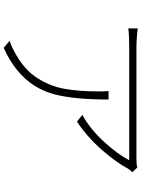

<svg xmlns="http://www.w3.org/2000/svg" viewBox="117 -861 766 1040"><g transform="rotate(90 500.0 -341.0)"><path d="M904 -665Q905 -667 894 -652Q860 -588 792 -510Q724 -432 639 -375L602 -404Q679 -446 747.5 -521Q816 -596 848 -658H588H470H362H281H240Q174 -658 134 -653V-704Q188 -697 240 -697H472H590H702H791H843Q873 -697 887 -702L913 -675ZM491 -253Q475 -193 443 -143Q377 -40 239 22L201 -10Q237 -22 278 -46Q360 -93 403.5 -161Q447 -229 461 -307Q475 -385 475 -487V-516Q475 -524 473 -546H519Q519 -361 491 -253Z"/></g></svg>

Font: Merged Yaku Han JP ExtraLight
Style: Regular
Weight: 250
Designer: Ryoko NISHIZUKA 西塚涼子 (kana, bopomofo & ideographs); Paul D. Hunt (Latin, Greek & Cyrillic); Sandoll Communications 산돌커뮤니
Foundry: Adobe
Version: Version 2.004